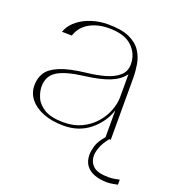

<svg xmlns="http://www.w3.org/2000/svg" viewBox="-124 -578 779 860"><g transform="rotate(20 266.0 -148.5)"><path d="M212 13Q157 13 115.5 -3Q74 -19 51 -47.5Q28 -76 28 -113Q28 -148 45 -174Q62 -200 106 -218Q150 -236 230 -245Q276 -250 315 -261Q354 -272 378 -293Q402 -314 402 -348Q402 -398 366 -432.5Q330 -467 256 -467Q219 -467 190 -457Q161 -447 142 -430Q123 -413 114 -391Q113 -389 112 -386Q111 -383 109 -379L62 -380Q64 -385 65.5 -387.5Q67 -390 68 -394Q80 -418 105.5 -438Q131 -458 167.5 -470Q204 -482 246 -482Q310 -482 347.5 -465Q385 -448 403.5 -420Q422 -392 427.5 -358.5Q433 -325 433 -293V0H407V-131Q388 -71 336.5 -29Q285 13 212 13ZM207 -1Q256 -1 293 -19Q330 -37 355.5 -66Q381 -95 394 -129Q407 -163 407 -194V-303Q385 -272 341 -254.5Q297 -237 224 -228Q136 -217 98 -192.5Q60 -168 60 -119Q60 -94 72 -66.5Q84 -39 116 -20Q148 -1 207 -1ZM482 185Q449 185 422.5 175.5Q396 166 381 146Q366 126 366 95Q366 78 373 53Q380 28 407 -3H428Q403 28 394.5 52Q386 76 386 91Q386 122 407 141.5Q428 161 480 161Q495 161 509 158.5Q523 156 532 154V178Q523 180 508 182.5Q493 185 482 185Z"/></g></svg>

Font: Panamera Thin
Style: Regular
Weight: 100
Designer: Bastien Sozeau
Foundry: NBR — Bastien Sozeau
Version: Version 3.003;gftools[0.9.33]